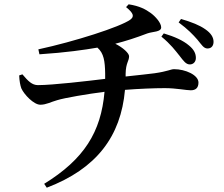

<svg xmlns="http://www.w3.org/2000/svg" viewBox="-20 -809 1040 891"><path d="M729 -639C772 -604 794 -574 814 -549C832 -526 843 -510 861 -510C877 -510 889 -522 889 -540C889 -561 880 -579 857 -598C830 -621 790 -639 740 -654ZM563 -467C564 -518 579 -525 579 -548C579 -562 551 -588 515 -606C565 -619 609 -633 664 -654C690 -663 728 -660 728 -682C728 -703 701 -733 679 -749C655 -766 628 -781 577 -789L565 -776C602 -746 603 -732 585 -718C538 -684 325 -616 158 -580L163 -557C286 -565 374 -578 432 -588C462 -562 467 -525 468 -468V-443C386 -433 224 -414 156 -414C129 -414 111 -432 84 -464L69 -459C70 -433 74 -413 79 -399C92 -370 137 -323 167 -323C195 -323 216 -336 245 -344C280 -355 387 -373 465 -383C449 -196 370 -70 185 44L197 62C428 -26 541 -176 560 -392C623 -397 696 -400 745 -400C798 -400 844 -390 865 -390C888 -390 901 -401 901 -426C901 -461 840 -488 788 -488C772 -488 760 -478 697 -469C667 -465 618 -460 563 -454ZM809 -705C852 -673 875 -649 896 -625C916 -601 925 -584 943 -584C963 -584 971 -599 971 -615C971 -636 959 -655 933 -673C906 -692 871 -706 820 -721Z"/></svg>

Font: Source Han Serif CN SemiBold
Style: Regular
Weight: 600
Designer: Ryoko NISHIZUKA 西塚涼子 (kana & ideographs); Frank Grießhammer (Latin, Greek & Cyrillic); Wenlong ZHANG 张文龙 (bopomofo); San
Foundry: Adobe Systems Incorporated
Version: Version 1.000;PS 1;hotconv 16.6.53;makeotf.lib2.5.65590